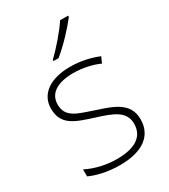

<svg xmlns="http://www.w3.org/2000/svg" viewBox="-190 -857 843 958"><g transform="rotate(-30 231.0 -378.0)"><path d="M361 -758V-766H315C288 -723 227 -653 185 -613V-606H214C266 -648 328 -715 361 -758ZM416 -137C416 -235 332 -260 241 -290C156 -319 94 -333 94 -407C94 -472 149 -505 240 -505C292 -505 350 -492 388 -474L403 -508C359 -526 304 -540 241 -540C127 -540 55 -490 55 -406C55 -310 127 -289 223 -258C314 -230 377 -206 377 -135C377 -67 329 -24 215 -24C153 -24 92 -39 42 -64V-24C80 -6 141 10 214 10C346 10 416 -45 416 -137Z"/></g></svg>

Font: Noto Sans Ethiopic ExtraLight
Style: Regular
Weight: 200
Designer: Monotype Design Team
Foundry: Monotype Imaging Inc.
Version: Version 2.102